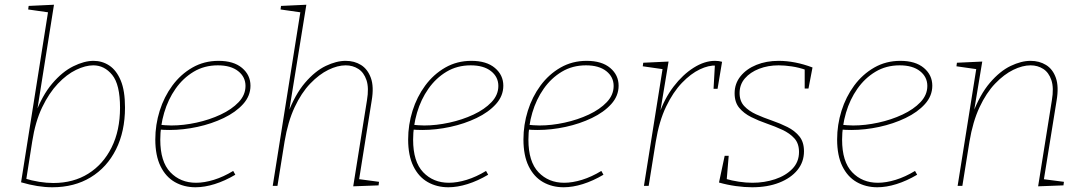

<svg xmlns="http://www.w3.org/2000/svg" viewBox="-20 -785 4579 811"><path d="M69 -15 184 -741 190 -732 99 -745 101 -760 208 -765 133 -293 128 -301Q158 -382 200.5 -432Q243 -482 289.5 -505Q336 -528 375 -528Q412 -528 442 -508Q472 -488 490 -445Q508 -402 508 -331Q508 -230 470 -154Q432 -78 363 -36Q294 6 201 6Q140 6 69 -15ZM89 -15 82 -32Q114 -22 145.5 -17Q177 -12 205 -12Q290 -12 353 -51.5Q416 -91 451.5 -162.5Q487 -234 487 -330Q487 -428 454 -468.5Q421 -509 374 -509Q341 -509 301.5 -490Q262 -471 224.5 -431.5Q187 -392 158 -331.5Q129 -271 116 -187Z M806 6Q757 6 718.5 -16Q680 -38 658 -83Q636 -128 636 -196Q636 -258 654.5 -317Q673 -376 708 -423.5Q743 -471 792.5 -499.5Q842 -528 903 -528Q967 -528 1002.5 -498Q1038 -468 1038 -423Q1038 -380 1007 -345.5Q976 -311 925 -286.5Q874 -262 814 -249Q754 -236 696 -236Q683 -236 672.5 -236.5Q662 -237 651 -238L655 -258Q666 -257 678.5 -256Q691 -255 704 -255Q755 -255 810 -267Q865 -279 912 -301Q959 -323 988 -353.5Q1017 -384 1017 -422Q1017 -460 986 -484.5Q955 -509 900 -509Q843 -509 798 -482Q753 -455 721.5 -410Q690 -365 673.5 -309Q657 -253 657 -195Q657 -102 699.5 -57.5Q742 -13 808 -13Q843 -13 883.5 -25.5Q924 -38 965 -63L974 -47Q930 -21 887 -7.5Q844 6 806 6Z M1472 2 1530 -361Q1539 -414 1528 -446.5Q1517 -479 1493.5 -494Q1470 -509 1440 -509Q1406 -509 1367 -490Q1328 -471 1290.5 -432Q1253 -393 1224.5 -332Q1196 -271 1182 -187L1152 0H1132L1250 -742L1256 -732L1165 -745L1167 -760L1274 -765L1199 -302L1194 -301Q1226 -386 1268.5 -435.5Q1311 -485 1356 -506.5Q1401 -528 1440 -528Q1477 -528 1505 -510.5Q1533 -493 1546.5 -456Q1560 -419 1550 -360L1496 -22L1491 -29L1581 -17L1579 -2Z M1874 6Q1825 6 1786.5 -16Q1748 -38 1726 -83Q1704 -128 1704 -196Q1704 -258 1722.5 -317Q1741 -376 1776 -423.5Q1811 -471 1860.5 -499.5Q1910 -528 1971 -528Q2035 -528 2070.5 -498Q2106 -468 2106 -423Q2106 -380 2075 -345.5Q2044 -311 1993 -286.5Q1942 -262 1882 -249Q1822 -236 1764 -236Q1751 -236 1740.5 -236.5Q1730 -237 1719 -238L1723 -258Q1734 -257 1746.5 -256Q1759 -255 1772 -255Q1823 -255 1878 -267Q1933 -279 1980 -301Q2027 -323 2056 -353.5Q2085 -384 2085 -422Q2085 -460 2054 -484.5Q2023 -509 1968 -509Q1911 -509 1866 -482Q1821 -455 1789.5 -410Q1758 -365 1741.5 -309Q1725 -253 1725 -195Q1725 -102 1767.5 -57.5Q1810 -13 1876 -13Q1911 -13 1951.5 -25.5Q1992 -38 2033 -63L2042 -47Q1998 -21 1955 -7.5Q1912 6 1874 6Z M2361 6Q2312 6 2273.5 -16Q2235 -38 2213 -83Q2191 -128 2191 -196Q2191 -258 2209.5 -317Q2228 -376 2263 -423.5Q2298 -471 2347.5 -499.5Q2397 -528 2458 -528Q2522 -528 2557.5 -498Q2593 -468 2593 -423Q2593 -380 2562 -345.5Q2531 -311 2480 -286.5Q2429 -262 2369 -249Q2309 -236 2251 -236Q2238 -236 2227.5 -236.5Q2217 -237 2206 -238L2210 -258Q2221 -257 2233.5 -256Q2246 -255 2259 -255Q2310 -255 2365 -267Q2420 -279 2467 -301Q2514 -323 2543 -353.5Q2572 -384 2572 -422Q2572 -460 2541 -484.5Q2510 -509 2455 -509Q2398 -509 2353 -482Q2308 -455 2276.5 -410Q2245 -365 2228.5 -309Q2212 -253 2212 -195Q2212 -102 2254.5 -57.5Q2297 -13 2363 -13Q2398 -13 2438.5 -25.5Q2479 -38 2520 -63L2529 -47Q2485 -21 2442 -7.5Q2399 6 2361 6Z M2700 0 2780 -502 2786 -492 2695 -505 2697 -520 2804 -525 2767 -302 2763 -300Q2786 -368 2825 -419Q2864 -470 2910 -499Q2956 -528 3000 -528Q3017 -528 3030 -524L3011 -410H2994L3000 -516L3005 -508Q2974 -510 2936 -492Q2898 -474 2860.5 -435Q2823 -396 2793.5 -334.5Q2764 -273 2750 -187L2720 0Z M3157 6Q3125 6 3088.5 1Q3052 -4 3017 -14L3041 -127H3058L3049 -19L3044 -30Q3071 -22 3101 -17.5Q3131 -13 3158 -13Q3209 -13 3254 -28Q3299 -43 3327 -72Q3355 -101 3355 -143Q3355 -179 3335.5 -200.5Q3316 -222 3285 -236.5Q3254 -251 3219 -263Q3184 -275 3153 -290.5Q3122 -306 3102.5 -329.5Q3083 -353 3083 -391Q3083 -432 3108 -463Q3133 -494 3175 -511Q3217 -528 3269 -528Q3303 -528 3339 -521Q3375 -514 3412 -500L3395 -411H3379V-500L3386 -489Q3355 -500 3324.5 -504.5Q3294 -509 3269 -509Q3224 -509 3186.5 -494.5Q3149 -480 3126.5 -454Q3104 -428 3104 -392Q3104 -358 3123.5 -337Q3143 -316 3174 -302Q3205 -288 3240 -276Q3275 -264 3306 -248.5Q3337 -233 3356.5 -209Q3376 -185 3376 -146Q3376 -101 3348.5 -67Q3321 -33 3271.5 -13.5Q3222 6 3157 6Z M3686 6Q3637 6 3598.5 -16Q3560 -38 3538 -83Q3516 -128 3516 -196Q3516 -258 3534.5 -317Q3553 -376 3588 -423.5Q3623 -471 3672.5 -499.5Q3722 -528 3783 -528Q3847 -528 3882.5 -498Q3918 -468 3918 -423Q3918 -380 3887 -345.5Q3856 -311 3805 -286.5Q3754 -262 3694 -249Q3634 -236 3576 -236Q3563 -236 3552.5 -236.5Q3542 -237 3531 -238L3535 -258Q3546 -257 3558.5 -256Q3571 -255 3584 -255Q3635 -255 3690 -267Q3745 -279 3792 -301Q3839 -323 3868 -353.5Q3897 -384 3897 -422Q3897 -460 3866 -484.5Q3835 -509 3780 -509Q3723 -509 3678 -482Q3633 -455 3601.5 -410Q3570 -365 3553.5 -309Q3537 -253 3537 -195Q3537 -102 3579.5 -57.5Q3622 -13 3688 -13Q3723 -13 3763.5 -25.5Q3804 -38 3845 -63L3854 -47Q3810 -21 3767 -7.5Q3724 6 3686 6Z M4365 2 4423 -361Q4432 -414 4421 -446.5Q4410 -479 4386.5 -494Q4363 -509 4333 -509Q4299 -509 4260 -490Q4221 -471 4183.5 -432Q4146 -393 4117.5 -332Q4089 -271 4075 -187L4045 0H4025L4105 -502L4111 -492L4020 -505L4022 -520L4129 -525L4092 -302L4087 -301Q4119 -386 4161.5 -435.5Q4204 -485 4249 -506.5Q4294 -528 4333 -528Q4370 -528 4398.5 -510.5Q4427 -493 4440 -456Q4453 -419 4443 -360L4388 -19L4381 -29L4474 -17L4472 -2Z"/></svg>

Font: Bitter Thin
Style: Italic
Weight: 100
Italic angle: -9°
Designer: Sol Matas, and Bitter project Authors
Foundry: Sol Matas
Version: Version 2.002